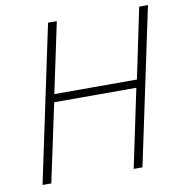

<svg xmlns="http://www.w3.org/2000/svg" viewBox="-80 -788 812 863"><g transform="rotate(-10 326.0 -357.0)"><path d="M45 0 196 -714H236L168 -393H545L612 -714H652L501 0H461L536 -357H161L85 0Z"/></g></svg>

Font: Noto Sans Disp ExtLt
Style: Italic
Weight: 200
Italic angle: -12°
Designer: Monotype Design Team
Foundry: Monotype Imaging Inc.
Version: Version 2.000;GOOG;noto-source:20170915:90ef993387c0